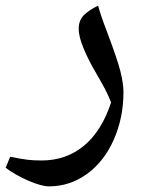

<svg xmlns="http://www.w3.org/2000/svg" viewBox="-60 -411 518 681"><path d="M113.8 250Q87.4 250 41.3 230.2Q-4.9 210.4 -40 184.1L-23.9 145Q17.1 153.3 39.1 155.8Q61 158.2 86.9 158.2Q174.8 158.2 238 105.7Q301.3 53.2 334 -47.9Q323.2 -74.7 313 -94.2Q302.7 -113.8 278.3 -156.2Q256.3 -192.9 237.8 -236.1Q219.2 -279.3 219.2 -309.1Q219.2 -338.9 237.5 -357.2Q255.9 -375.5 288.1 -391.1Q295.9 -359.4 321.3 -293.5Q356.9 -199.2 367.4 -156.7Q377.9 -114.3 377.9 -85Q377.9 6.8 343.5 84.5Q309.1 162.1 248.3 206.1Q187.5 250 113.8 250Z"/></svg>

Font: Droid Arabic Naskh Colored
Style: Regular
Weight: 400
Designer: Pascal Zoghbi
Foundry: Ascender Corporation
Version: Version 1.00